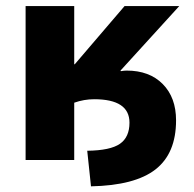

<svg xmlns="http://www.w3.org/2000/svg" viewBox="-20 -540 655 648"><path d="M66.4 0V-519.5H230.5V-323.2H232.4L400.4 -519.5H585L386.7 -301.8L387.7 -299.8Q399.4 -301.8 407.2 -301.8Q484.4 -301.8 529.3 -256.3Q574.2 -210.9 574.2 -133.8Q574.2 -22.5 504.9 31.7Q435.5 85.9 287.1 88.9L274.4 -31.2Q352.5 -32.2 384.8 -54.7Q417 -77.1 417 -126Q417 -205.1 297.9 -205.1Q263.7 -205.1 230.5 -193.4V0Z"/></svg>

Font: GenEi M Gothic v2 Heavy
Style: Regular
Weight: 800
Version: Version 2.0